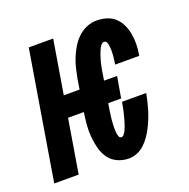

<svg xmlns="http://www.w3.org/2000/svg" viewBox="-118 -626 719 731"><g transform="rotate(-20 242.0 -260.0)"><path d="M285 8Q260 8 238.5 -2Q217 -12 204 -30.5Q191 -49 185 -72Q179 -95 177 -119Q175 -143 177 -167.5Q179 -192 183 -217H119L83 0H-16L70 -520H169L133 -303H197L203 -341Q207 -362 211.5 -382Q216 -402 224 -422Q232 -442 243 -461Q254 -480 270 -495.5Q286 -511 306 -519.5Q326 -528 346 -528Q368 -528 387.5 -522Q407 -516 421 -503Q435 -490 443.5 -472Q452 -454 455.5 -434Q459 -414 459 -393Q459 -372 455 -351Q455 -350 455 -348.5Q455 -347 454 -346H356Q357 -346 357 -347Q357 -348 357 -348Q358 -355 359 -361.5Q360 -368 360.5 -374Q361 -380 361.5 -386.5Q362 -393 362 -399.5Q362 -406 361.5 -412.5Q361 -419 360 -425Q359 -431 356 -436.5Q353 -442 346 -442Q339 -442 333.5 -434.5Q328 -427 324.5 -419.5Q321 -412 318.5 -404.5Q316 -397 313.5 -389.5Q311 -382 309 -374Q307 -366 305.5 -358.5Q304 -351 302.5 -343Q301 -335 300 -327L296 -303H349L334 -217H282L280 -207Q279 -201 278 -194Q277 -187 276 -180Q275 -173 274 -166Q273 -159 272.5 -152.5Q272 -146 271.5 -139Q271 -132 271 -125Q271 -118 271 -111.5Q271 -105 272 -98.5Q273 -92 275.5 -85Q278 -78 285 -78Q291 -78 296 -84.5Q301 -91 304 -97.5Q307 -104 309.5 -110.5Q312 -117 314 -123.5Q316 -130 318 -137Q320 -144 321.5 -150.5Q323 -157 325 -164Q327 -171 328 -177.5Q329 -184 330.5 -191Q332 -198 333 -204H431Q428 -188 424 -171.5Q420 -155 415 -138.5Q410 -122 403.5 -106Q397 -90 389 -74.5Q381 -59 371 -44.5Q361 -30 347.5 -17.5Q334 -5 317.5 1.5Q301 8 285 8Z"/></g></svg>

Font: Iosevka SS04 Semibold Oblique
Style: Regular
Weight: 600
Italic angle: -9°
Monospace: yes
Designer: Belleve Invis
Foundry: Belleve Invis
Version: Version 19.0.0; ttfautohint (v1.8.4)